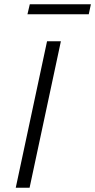

<svg xmlns="http://www.w3.org/2000/svg" viewBox="-20 -882 447 902"><path d="M120 -862 109 -815H397L407 -862ZM201 -688 54 0H119L266 -688Z"/></svg>

Font: Saira UNSAM Light Italic
Style: Regular
Weight: 300
Italic angle: -12°
Designer: Hector Gatti with collaboration of the Omnibus-Type team
Foundry: Omnibus-Type
Version: Version 0.072;PS 000.072;hotconv 1.0.88;makeotf.lib2.5.64775